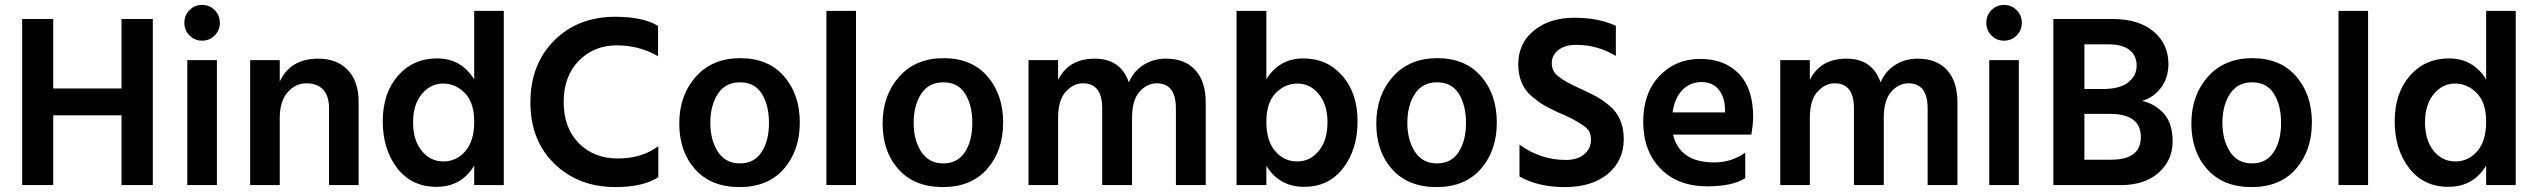

<svg xmlns="http://www.w3.org/2000/svg" viewBox="-20 -751 10292 779"><path d="M600 0H473V-283H196V0H70V-674H196V-392H473V-674H600Z M800 -731Q830 -731 851 -710Q872 -689 872 -658.5Q872 -628 851 -607Q830 -586 800 -586Q770 -586 749 -607Q728 -628 728 -658.5Q728 -689 749 -710Q770 -731 800 -731ZM860 0H740V-507H860Z M1435 0H1315V-312Q1315 -362 1291 -387.5Q1267 -413 1223 -413Q1179 -413 1147 -376.5Q1115 -340 1115 -272V0H995V-507H1115V-420Q1158 -513 1271 -513Q1347 -513 1391 -467Q1435 -421 1435 -337Z M2024 0H1904V-79Q1852 7 1751 7Q1650 7 1591.5 -69Q1533 -145 1533 -259Q1533 -373 1594.5 -443.5Q1656 -514 1753.5 -514Q1851 -514 1904 -429V-707H2024ZM1777.5 -412Q1727 -412 1691.5 -369.5Q1656 -327 1656 -254.5Q1656 -182 1691 -139Q1726 -96 1779 -96Q1832 -96 1868 -137.5Q1904 -179 1904 -257Q1904 -335 1866 -373.5Q1828 -412 1777.5 -412Z M2477 8Q2327 8 2229.5 -86.5Q2132 -181 2132 -335.5Q2132 -490 2228.5 -586.5Q2325 -683 2477 -683Q2588 -683 2650 -646V-523Q2574 -567 2482 -567Q2390 -567 2328.5 -504.5Q2267 -442 2267 -337Q2267 -232 2328.5 -170Q2390 -108 2487 -108Q2584 -108 2651 -158V-32Q2589 8 2477 8Z M2982.5 -417Q2923 -417 2892.5 -370Q2862 -323 2862 -252.5Q2862 -182 2893 -135Q2924 -88 2982 -88Q3040 -88 3070 -134Q3100 -180 3100 -252Q3100 -324 3071 -370.5Q3042 -417 2982.5 -417ZM2983.5 -515Q3097 -515 3161 -441.5Q3225 -368 3225 -254Q3225 -140 3160.5 -66Q3096 8 2980.5 8Q2865 8 2800.5 -64Q2736 -136 2736 -250Q2736 -364 2803 -439.5Q2870 -515 2983.5 -515Z M3453 0H3333V-707H3453Z M3807.5 -417Q3748 -417 3717.5 -370Q3687 -323 3687 -252.5Q3687 -182 3718 -135Q3749 -88 3807 -88Q3865 -88 3895 -134Q3925 -180 3925 -252Q3925 -324 3896 -370.5Q3867 -417 3807.5 -417ZM3808.5 -515Q3922 -515 3986 -441.5Q4050 -368 4050 -254Q4050 -140 3985.5 -66Q3921 8 3805.5 8Q3690 8 3625.5 -64Q3561 -136 3561 -250Q3561 -364 3628 -439.5Q3695 -515 3808.5 -515Z M4872 0H4751V-311Q4751 -413 4673 -413Q4634 -413 4603.5 -379Q4573 -345 4573 -272V0H4452V-311Q4452 -413 4374 -413Q4335 -413 4304 -379Q4273 -345 4273 -272V0H4153V-507H4273V-427Q4316 -513 4421.5 -513Q4527 -513 4560 -417Q4580 -463 4620 -488Q4660 -513 4711 -513Q4788 -513 4830 -466.5Q4872 -420 4872 -334Z M5244.5 -412Q5194 -412 5156 -373.5Q5118 -335 5118 -257Q5118 -179 5154 -137.5Q5190 -96 5243 -96Q5296 -96 5331 -139Q5366 -182 5366 -254.5Q5366 -327 5330.5 -369.5Q5295 -412 5244.5 -412ZM5118 0H4997V-707H5118V-430Q5171 -514 5268 -514Q5365 -514 5426.5 -443.5Q5488 -373 5488 -259Q5488 -145 5429.5 -69Q5371 7 5271 7Q5171 7 5118 -78Z M5810.5 -417Q5751 -417 5720.5 -370Q5690 -323 5690 -252.5Q5690 -182 5721 -135Q5752 -88 5810 -88Q5868 -88 5898 -134Q5928 -180 5928 -252Q5928 -324 5899 -370.5Q5870 -417 5810.5 -417ZM5811.5 -515Q5925 -515 5989 -441.5Q6053 -368 6053 -254Q6053 -140 5988.5 -66Q5924 8 5808.5 8Q5693 8 5628.5 -64Q5564 -136 5564 -250Q5564 -364 5631 -439.5Q5698 -515 5811.5 -515Z M6145 -35V-164Q6231 -102 6333 -102Q6379 -102 6407 -124.5Q6435 -147 6435 -185Q6435 -203 6428 -217Q6421 -231 6399 -245Q6357 -273 6304 -294Q6267 -311 6244 -324.5Q6221 -338 6194 -361Q6140 -407 6140 -491Q6140 -575 6203.5 -627Q6267 -679 6367 -679Q6467 -679 6536 -646V-524Q6461 -569 6376 -569Q6329 -569 6302.5 -548Q6276 -527 6276 -494Q6276 -461 6304.5 -439.5Q6333 -418 6381.5 -396Q6430 -374 6455 -360.5Q6480 -347 6509 -323Q6568 -275 6568 -187Q6568 -99 6503.5 -45.5Q6439 8 6329.5 8Q6220 8 6145 -35Z M6766 -295H6979V-310Q6977 -359 6952.5 -388.5Q6928 -418 6883 -418Q6838 -418 6806.5 -386.5Q6775 -355 6766 -295ZM6908 5Q6787 5 6717 -67Q6647 -139 6647 -256.5Q6647 -374 6713 -443Q6779 -512 6878 -512Q6977 -512 7035 -452Q7093 -392 7093 -277Q7093 -249 7086 -205H6768Q6781 -150 6822.5 -121Q6864 -92 6935 -92Q7006 -92 7061 -132V-28Q7008 5 6908 5Z M7922 0H7801V-311Q7801 -413 7723 -413Q7684 -413 7653.5 -379Q7623 -345 7623 -272V0H7502V-311Q7502 -413 7424 -413Q7385 -413 7354 -379Q7323 -345 7323 -272V0H7203V-507H7323V-427Q7366 -513 7471.5 -513Q7577 -513 7610 -417Q7630 -463 7670 -488Q7710 -513 7761 -513Q7838 -513 7880 -466.5Q7922 -420 7922 -334Z M8111 -731Q8141 -731 8162 -710Q8183 -689 8183 -658.5Q8183 -628 8162 -607Q8141 -586 8111 -586Q8081 -586 8060 -607Q8039 -628 8039 -658.5Q8039 -689 8060 -710Q8081 -731 8111 -731ZM8171 0H8051V-507H8171Z M8540 -289H8437V-103H8545Q8666 -103 8666 -195Q8666 -289 8540 -289ZM8534 -571H8437V-390H8513Q8581 -390 8615 -417Q8649 -444 8649 -484.5Q8649 -525 8620.5 -548Q8592 -571 8534 -571ZM8584 0H8311V-674H8550Q8658 -674 8718 -623Q8778 -572 8778 -491Q8778 -436 8748 -395.5Q8718 -355 8671 -342Q8725 -329 8760 -289.5Q8795 -250 8795 -176Q8795 -102 8739 -51Q8683 0 8584 0Z M9117.5 -417Q9058 -417 9027.5 -370Q8997 -323 8997 -252.5Q8997 -182 9028 -135Q9059 -88 9117 -88Q9175 -88 9205 -134Q9235 -180 9235 -252Q9235 -324 9206 -370.5Q9177 -417 9117.5 -417ZM9118.5 -515Q9232 -515 9296 -441.5Q9360 -368 9360 -254Q9360 -140 9295.5 -66Q9231 8 9115.5 8Q9000 8 8935.5 -64Q8871 -136 8871 -250Q8871 -364 8938 -439.5Q9005 -515 9118.5 -515Z M9588 0H9468V-707H9588Z M10187 0H10067V-79Q10015 7 9914 7Q9813 7 9754.5 -69Q9696 -145 9696 -259Q9696 -373 9757.5 -443.5Q9819 -514 9916.5 -514Q10014 -514 10067 -429V-707H10187ZM9940.5 -412Q9890 -412 9854.5 -369.5Q9819 -327 9819 -254.5Q9819 -182 9854 -139Q9889 -96 9942 -96Q9995 -96 10031 -137.5Q10067 -179 10067 -257Q10067 -335 10029 -373.5Q9991 -412 9940.5 -412Z"/></svg>

Font: Hind Colombo SemiBold
Style: Regular
Weight: 600
Designer: Jyotish Sonowal, Aditi Pimprikar
Foundry: Indian Type Foundry
Version: Version 1.000;PS 1.0;hotconv 1.0.86;makeotf.lib2.5.63406; tt